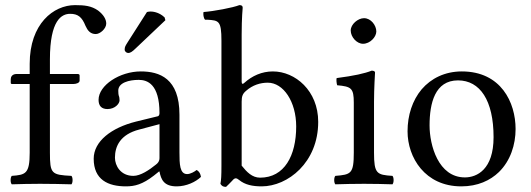

<svg xmlns="http://www.w3.org/2000/svg" viewBox="-20 -718 2075 750"><path d="M175 -122V-390H268C277 -390 291 -394 291 -403V-423C291 -427 288 -429 283 -429H175V-486C175 -640 221 -664 254 -664C284 -664 300 -652 314 -617C322 -599 333 -585 354 -585C371 -585 395 -606 395 -626C395 -643 384 -661 363 -677C337 -695 311 -698 273 -698C189 -698 96 -625 96 -469V-429H45C27 -429 22 -417 22 -409V-396C22 -391 23 -390 27 -390H96V-122C96 -39 80 -35 26 -31C20 -25 20 -4 26 2C61 1 96 0 136 0C176 0 224 1 259 2C265 -4 265 -25 259 -31C181 -35 175 -39 175 -122Z M603 -48C609 -17 620 10 670 10C708 10 744 -7 765 -27C763 -39 759 -48 748 -54C741 -48 724 -38 711 -38C682 -38 681 -77 681 -123V-270C681 -412 603 -439 530 -439C448 -439 365 -385 365 -328C365 -304 377 -292 400 -292C429 -292 447 -313 447 -326C447 -333 446 -340 444 -344C443 -347 442 -353 442 -364C442 -395 484 -406 522 -406C556 -406 603 -389 603 -276C603 -269 600 -265 597 -264L511 -243C415 -219 346 -166 346 -98C346 -16 402 10 472 10C507 10 537 2 581 -32L601 -48ZM603 -233V-101C603 -88 597 -81 589 -75C563 -54 529 -31 501 -31C451 -31 429 -71 429 -102C429 -147 450 -193 524 -212ZM554 -671 478 -552C470 -539 467 -535 467 -524C467 -517 474 -511 481 -511C488 -511 496 -515 511 -530L626 -639L623 -650C600 -672 574 -673 568 -673C563 -673 557 -672 554 -671Z M934 -394C928 -388 924 -390 924 -399V-583C924 -648 928 -688 928 -688C928 -695 924 -698 915 -698C890 -688 815 -674 775 -671C773 -663 775 -647 781 -641C784 -641 787 -641 790 -641C834 -638 845 -638 845 -559V-71C845 -32 844 -14 841 0C846 8 851 12 863 12C869 6 879 -3 887 -12C897 -24 903 -24 914 -15C937 4 967 10 1002 10C1104 10 1223 -83 1223 -242C1223 -364 1133 -439 1046 -439C1003 -439 965 -422 934 -394ZM941 -363C967 -386 997 -395 1026 -395C1087 -395 1137 -321 1137 -224C1137 -110 1091 -24 996 -24C965 -24 944 -46 924 -71V-321C924 -342 928 -352 941 -363Z M1441 -122V-321C1441 -371 1445 -435 1445 -435C1445 -439 1440 -442 1432 -442C1404 -431 1364 -422 1295 -413C1293 -407 1295 -391 1297 -385C1352 -380 1362 -374 1362 -317V-122C1362 -39 1351 -36 1290 -31C1284 -25 1284 -4 1290 2C1323 1 1362 0 1402 0C1442 0 1480 1 1513 2C1519 -4 1519 -25 1513 -31C1452 -35 1441 -39 1441 -122ZM1350 -599C1350 -573 1374 -547 1398 -547C1426 -547 1450 -574 1450 -595C1450 -619 1429 -647 1402 -647C1378 -647 1350 -623 1350 -599Z M1572 -205C1572 -103 1640 10 1782 10C1846 10 1895 -13 1929 -46C1974 -90 1994 -153 1994 -214C1994 -318 1937 -439 1784 -439C1718 -439 1664 -412 1627 -369C1591 -326 1572 -268 1572 -205ZM1769 -404C1855 -404 1908 -326 1908 -182C1908 -56 1843 -25 1796 -25C1692 -25 1658 -151 1658 -228C1658 -315 1679 -404 1769 -404Z"/></svg>

Font: Libertinus Serif
Style: Regular
Weight: 400
Designer: Philipp H. Poll, Khaled Hosny
Foundry: Caleb Maclennan
Version: Version 7.050;RELEASE